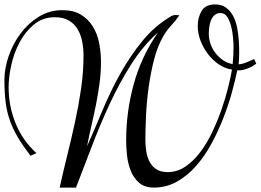

<svg xmlns="http://www.w3.org/2000/svg" viewBox="-44 -850 1180 869"><path d="M1116 -562Q1105 -553 1092.5 -547Q1080 -541 1068 -537Q1056 -533 1046 -532Q1036 -531 1030 -532Q1021 -488 1005.5 -431.5Q990 -375 967 -316Q944 -257 913.5 -200.5Q883 -144 844 -99.5Q805 -55 757 -28Q709 -1 652 -1Q611 -1 586 -22.5Q561 -44 548 -76.5Q535 -109 531 -146Q527 -183 527 -214Q527 -345 561.5 -470Q596 -595 671 -703Q603 -643 549 -557.5Q495 -472 451 -376.5Q407 -281 370 -183.5Q333 -86 300 -1H226Q242 -73 260.5 -147.5Q279 -222 295.5 -297.5Q312 -373 323 -448.5Q334 -524 334 -599Q334 -631 328 -662Q322 -693 307.5 -717.5Q293 -742 268 -757Q243 -772 204 -772Q149 -772 109.5 -739Q70 -706 44.5 -658Q19 -610 7 -555Q-5 -500 -5 -455Q-5 -370 26.5 -292Q58 -214 121 -157L94 -145Q59 -191 36.5 -229Q14 -267 0.5 -305.5Q-13 -344 -18.5 -387.5Q-24 -431 -24 -488Q-24 -541 -4.5 -597Q15 -653 49.5 -699Q84 -745 132 -774.5Q180 -804 238 -804Q289 -804 322.5 -783.5Q356 -763 376.5 -729.5Q397 -696 405 -654Q413 -612 413 -569Q413 -521 406.5 -473Q400 -425 390.5 -377Q381 -329 370 -282Q359 -235 350 -188Q384 -264 419.5 -349.5Q455 -435 499.5 -515Q544 -595 600 -664Q656 -733 733 -778Q741 -782 750 -782L768 -781Q751 -756 730 -733.5Q709 -711 694 -684Q669 -641 653.5 -581Q638 -521 629 -456.5Q620 -392 617 -329Q614 -266 614 -217Q614 -191 618 -165Q622 -139 633 -118Q644 -97 663.5 -84Q683 -71 715 -71Q758 -71 795 -96Q832 -121 862.5 -161.5Q893 -202 917 -253Q941 -304 959 -355.5Q977 -407 988.5 -454Q1000 -501 1006 -535Q973 -540 945 -559.5Q917 -579 896 -607Q875 -635 863 -667.5Q851 -700 851 -732Q851 -771 868.5 -800.5Q886 -830 930 -830Q959 -830 979 -815.5Q999 -801 1011.5 -777Q1024 -753 1029.5 -723.5Q1035 -694 1037 -664Q1039 -634 1038.5 -606Q1038 -578 1036 -559Q1043 -559 1053 -561.5Q1063 -564 1072.5 -568Q1082 -572 1091 -576Q1100 -580 1106 -583ZM901 -698Q901 -674 909 -651Q917 -628 931.5 -609.5Q946 -591 965.5 -577.5Q985 -564 1009 -560Q1011 -580 1012 -599Q1013 -618 1013 -637Q1013 -651 1011 -676.5Q1009 -702 1003 -727.5Q997 -753 985.5 -772Q974 -791 954 -791Q937 -791 926.5 -781Q916 -771 910.5 -757Q905 -743 903 -726.5Q901 -710 901 -698Z"/></svg>

Font: Lucien Schoenschriftv CAT
Style: Regular
Weight: 400
Designer: Lucian Bernhard 1928
Foundry: CAT-Fonts Peter Wiegel
Version: Version 1.000